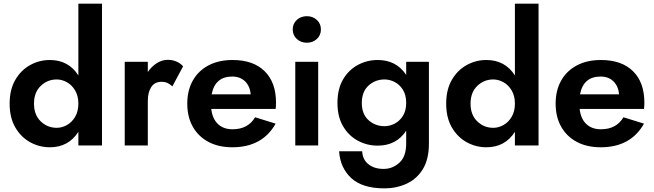

<svg xmlns="http://www.w3.org/2000/svg" viewBox="-20 -800 3598 1056"><path d="M33 -230Q33 -307 64 -360.5Q95 -414 145.5 -442Q196 -470 254 -470Q357 -470 411 -385V-780H541V0H411V-75Q357 10 254 10Q196 10 145.5 -18Q95 -46 64 -99.5Q33 -153 33 -230ZM167 -230Q167 -168 204 -132.5Q241 -97 292 -97Q321 -97 348.5 -112.5Q376 -128 393.5 -158Q411 -188 411 -230Q411 -272 393.5 -302Q376 -332 348.5 -347.5Q321 -363 292 -363Q241 -363 204 -327.5Q167 -292 167 -230Z M928 -325Q915 -337 901.5 -343.5Q888 -350 868 -350Q831 -350 812 -321.5Q793 -293 793 -244V0H666V-460H793V-404Q814 -435 843 -453Q872 -471 903 -471Q928 -471 950.5 -461.5Q973 -452 987 -435Z M1258 10Q1182 10 1126.5 -19.5Q1071 -49 1040.5 -103Q1010 -157 1010 -230Q1010 -303 1040.5 -357Q1071 -411 1127 -440.5Q1183 -470 1259 -470Q1373 -470 1435.5 -408.5Q1498 -347 1498 -236Q1498 -213 1496 -201H1142Q1148 -147 1178.5 -118Q1209 -89 1259 -89Q1344 -89 1383 -155L1496 -120Q1423 10 1258 10ZM1257 -379Q1163 -379 1144 -281H1359Q1355 -326 1328 -352.5Q1301 -379 1257 -379Z M1590 -638Q1590 -670 1612.5 -690.5Q1635 -711 1668 -711Q1700 -711 1722.5 -690.5Q1745 -670 1745 -638Q1745 -606 1722.5 -585.5Q1700 -565 1668 -565Q1635 -565 1612.5 -585.5Q1590 -606 1590 -638ZM1604 -460H1730V0H1604Z M1845 32H1972Q1974 77 2006 103Q2038 129 2090 129Q2139 129 2176.5 95Q2214 61 2214 -10V-81Q2160 1 2057 1Q1999 1 1948.5 -26Q1898 -53 1867 -105.5Q1836 -158 1836 -234Q1836 -311 1867 -363.5Q1898 -416 1948.5 -443Q1999 -470 2057 -470Q2160 -470 2214 -388V-460H2339V-10Q2339 76 2305.5 130.5Q2272 185 2216 210.5Q2160 236 2094 236Q1973 236 1912 179.5Q1851 123 1845 32ZM1970 -234Q1970 -172 2007 -139Q2044 -106 2095 -106Q2124 -106 2151.5 -120.5Q2179 -135 2196.5 -163.5Q2214 -192 2214 -234Q2214 -277 2196.5 -305.5Q2179 -334 2151.5 -348.5Q2124 -363 2095 -363Q2044 -363 2007 -329.5Q1970 -296 1970 -234Z M2434 -230Q2434 -307 2465 -360.5Q2496 -414 2546.5 -442Q2597 -470 2655 -470Q2758 -470 2812 -385V-780H2942V0H2812V-75Q2758 10 2655 10Q2597 10 2546.5 -18Q2496 -46 2465 -99.5Q2434 -153 2434 -230ZM2568 -230Q2568 -168 2605 -132.5Q2642 -97 2693 -97Q2722 -97 2749.5 -112.5Q2777 -128 2794.5 -158Q2812 -188 2812 -230Q2812 -272 2794.5 -302Q2777 -332 2749.5 -347.5Q2722 -363 2693 -363Q2642 -363 2605 -327.5Q2568 -292 2568 -230Z M3284 10Q3208 10 3152.5 -19.5Q3097 -49 3066.5 -103Q3036 -157 3036 -230Q3036 -303 3066.5 -357Q3097 -411 3153 -440.5Q3209 -470 3285 -470Q3399 -470 3461.5 -408.5Q3524 -347 3524 -236Q3524 -213 3522 -201H3168Q3174 -147 3204.5 -118Q3235 -89 3285 -89Q3370 -89 3409 -155L3522 -120Q3449 10 3284 10ZM3283 -379Q3189 -379 3170 -281H3385Q3381 -326 3354 -352.5Q3327 -379 3283 -379Z"/></svg>

Font: Jost* Semi
Style: Regular
Weight: 600
Version: Version 3.7